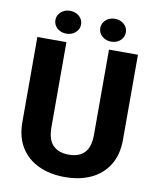

<svg xmlns="http://www.w3.org/2000/svg" viewBox="-96 -955 853 1039"><g transform="rotate(10 331.0 -435.5)"><path d="M447.8 -710.9H606.9V-244.1Q606.9 -161.6 572 -105Q537.1 -48.3 475.1 -19.3Q413.1 9.8 331.5 9.8Q250 9.8 187.3 -19.3Q124.5 -48.3 89.4 -105Q54.2 -161.6 54.2 -244.1V-710.9H213.9V-244.1Q213.9 -175.3 244.6 -144.3Q275.4 -113.3 331.5 -113.3Q387.7 -113.3 417.7 -144.3Q447.8 -175.3 447.8 -244.1ZM134.3 -818.4Q134.3 -845.2 154.8 -863.3Q175.3 -881.3 204.6 -881.3Q234.4 -881.3 254.9 -863.3Q275.4 -845.2 275.4 -818.4Q275.4 -792 254.9 -773.9Q234.4 -755.9 204.6 -755.9Q175.3 -755.9 154.8 -773.9Q134.3 -792 134.3 -818.4ZM380.9 -818.4Q380.9 -844.7 401.4 -862.8Q421.9 -880.9 451.2 -880.9Q481 -880.9 501.2 -862.8Q521.5 -844.7 521.5 -818.4Q521.5 -791.5 501.2 -773.4Q481 -755.4 451.2 -755.4Q421.9 -755.4 401.4 -773.4Q380.9 -791.5 380.9 -818.4Z"/></g></svg>

Font: Vazirmatn RD UI ExtraBold
Style: Regular
Weight: 800
Designer: Saber Rastikerdar
Foundry: Saber Rastikerdar
Version: Version 33.003